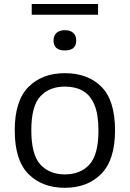

<svg xmlns="http://www.w3.org/2000/svg" viewBox="-20 -908 634 938"><path d="M297 9.5Q186 9.5 119 -57.8Q52 -125 52 -271Q52 -415.5 118.8 -483Q185.5 -550.5 297 -550.5Q409.5 -550.5 475.8 -483.8Q542 -417 542 -271Q542 -127 474.8 -58.8Q407.5 9.5 297 9.5ZM297 -56Q372.5 -56 416.8 -104Q461 -152 461 -270Q461 -349.5 441 -396.8Q421 -444 384.2 -464.5Q347.5 -485 297 -485Q221.5 -485 177.2 -437.5Q133 -390 133 -272Q133 -152.5 177.2 -104.2Q221.5 -56 297 -56ZM297 -661.5Q241.5 -661.5 241.5 -710.5Q241.5 -733.5 255.8 -747Q270 -760.5 297 -760.5Q324 -760.5 338.2 -747Q352.5 -733.5 352.5 -710.5Q352.5 -661.5 297 -661.5ZM135 -836V-888.5H459V-836Z"/></svg>

Font: Encode Sans Semi Expanded
Style: Regular
Weight: 400
Width: 6
Designer: Multiple Designers
Foundry: Impallari Type
Version: Version 3.000; ttfautohint (v1.8.3) -l 8 -r 50 -G 200 -x 14 